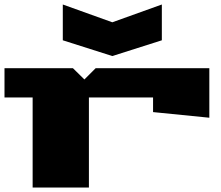

<svg xmlns="http://www.w3.org/2000/svg" viewBox="-20 -833 980 853"><path d="M0 -400V-530H304L355 -480L405 -530H910V-310L660 -335V-400H375V0H125V-400ZM259 -654V-813L479 -734L699 -813V-654L479 -584Z"/></svg>

Font: Stalin One
Style: Regular
Weight: 400
Designer: Jovanny Lemonad
Foundry: Alexey Maslov, Jovanny Lemonad
Version: Version 3.002; ttfautohint (v0.91) -l 8 -r 50 -G 200 -x 0 -w